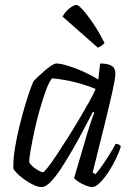

<svg xmlns="http://www.w3.org/2000/svg" viewBox="-20 -757 542 777"><path d="M150 0Q134 0 115 -9Q96 -18 78 -31Q60 -44 48 -56.5Q36 -69 34 -75Q33 -112 40.5 -157.5Q48 -203 59.5 -249.5Q71 -296 83 -335.5Q95 -375 104.5 -401Q114 -427 118 -431Q124 -437 136 -448.5Q148 -460 162 -472Q176 -484 188.5 -492Q201 -500 208 -500Q224 -500 253 -491.5Q282 -483 315.5 -468Q349 -453 378 -435L385 -500Q417 -500 432 -490.5Q447 -481 447 -459Q447 -441 434.5 -384.5Q422 -328 401 -244Q380 -160 355 -59L366 -52Q375 -61 390 -82Q405 -103 421 -128.5Q437 -154 448 -175Q456 -175 462 -171.5Q468 -168 469 -164Q463 -143 449.5 -115Q436 -87 419 -61Q402 -35 384.5 -17.5Q367 0 353 0Q343 0 326.5 -6.5Q310 -13 296.5 -22Q283 -31 280 -37L331 -210Q337 -231 343.5 -250.5Q350 -270 355 -284Q360 -298 362 -301L356 -304Q338 -270 316.5 -229Q295 -188 271.5 -147.5Q248 -107 226 -73.5Q204 -40 184 -20Q164 0 150 0ZM154 -60Q158 -60 173 -79Q188 -98 209 -129.5Q230 -161 254 -199Q278 -237 300.5 -275Q323 -313 341 -345Q359 -377 367 -397Q329 -413 283 -424.5Q237 -436 191 -440Q179 -427 166.5 -393Q154 -359 141.5 -315.5Q129 -272 119.5 -228Q110 -184 104 -149.5Q98 -115 98 -101Q106 -86 126 -73Q146 -60 154 -60ZM376 -564 233 -690Q239 -701 249 -712Q259 -723 270.5 -730Q282 -737 289 -737Q297 -737 314.5 -718Q332 -699 355.5 -664.5Q379 -630 403 -583Q399 -578 391.5 -572.5Q384 -567 376 -564Z"/></svg>

Font: Texturina 12pt Thin
Style: Italic
Weight: 250
Italic angle: -11°
Designer: Guillermo Torres Carreño
Foundry: Omnibus-Type
Version: Version 1.002